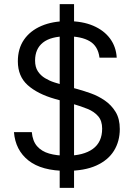

<svg xmlns="http://www.w3.org/2000/svg" viewBox="-20 -820 651 936"><path d="M465 -539Q458 -595 417.5 -619Q377 -643 306 -643Q228 -643 189.5 -612.5Q151 -582 151 -525Q151 -493 164.5 -472.5Q178 -452 199.5 -439Q221 -426 244.5 -418.5Q268 -411 288 -405L360 -385Q389 -377 424 -364.5Q459 -352 491 -330Q523 -308 543.5 -274.5Q564 -241 564 -191Q564 -131 535.5 -85Q507 -39 449.5 -13Q392 13 304 13Q183 13 119 -37.5Q55 -88 48 -176H135Q139 -132 161 -107Q183 -82 219.5 -71.5Q256 -61 304 -61Q387 -61 432.5 -94Q478 -127 478 -193Q478 -231 458.5 -253.5Q439 -276 407 -289Q375 -302 337 -313L247 -338Q163 -362 115 -405Q67 -448 67 -521Q67 -583 97 -626.5Q127 -670 181.5 -693.5Q236 -717 309 -717Q382 -717 434.5 -694.5Q487 -672 516.5 -632Q546 -592 549 -539ZM341 96H271V-800H341Z"/></svg>

Font: Asta Sans
Style: Regular
Weight: 400
Designer: 42dot
Version: Version 1.000